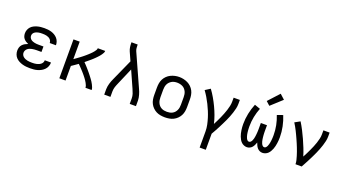

<svg xmlns="http://www.w3.org/2000/svg" viewBox="-67 -1483 4335 2412"><g transform="rotate(20 2100.0 -277.0)"><path d="M297 8Q272 8 246.5 5.5Q221 3 196 -4Q171 -11 148 -23Q125 -35 107.5 -53.5Q90 -72 81 -96.5Q72 -121 72 -147Q72 -168 78.5 -189.5Q85 -211 100 -227Q115 -243 134 -253.5Q153 -264 173 -271Q156 -278 139.5 -288.5Q123 -299 111 -313.5Q99 -328 93.5 -346.5Q88 -365 88 -384Q88 -408 96.5 -430.5Q105 -453 121 -470.5Q137 -488 158.5 -499Q180 -510 203 -516.5Q226 -523 249.5 -525.5Q273 -528 297 -528Q321 -528 345 -525.5Q369 -523 392 -516Q415 -509 436 -496.5Q457 -484 473 -466Q489 -448 497.5 -425Q506 -402 506 -378Q506 -377 506 -376.5Q506 -376 506 -375H423Q423 -375 423 -375.5Q423 -376 423 -376Q423 -390 417 -403Q411 -416 401 -425Q391 -434 378 -440Q365 -446 351.5 -449Q338 -452 324.5 -453Q311 -454 297 -454Q284 -454 270.5 -453.5Q257 -453 243.5 -450Q230 -447 217.5 -442Q205 -437 194 -428.5Q183 -420 177 -408Q171 -396 171 -382Q171 -368 177 -355.5Q183 -343 194 -334Q205 -325 218 -320Q231 -315 244.5 -312Q258 -309 272 -308Q286 -307 300 -307H364V-234H300Q284 -234 268.5 -232.5Q253 -231 237.5 -228Q222 -225 207.5 -219Q193 -213 181 -203Q169 -193 162 -178.5Q155 -164 155 -148Q155 -148 155 -148Q155 -148 155 -148Q155 -133 162 -119Q169 -105 181 -95.5Q193 -86 207 -80Q221 -74 236 -71Q251 -68 266.5 -67Q282 -66 297 -66Q313 -66 328 -67Q343 -68 358 -71.5Q373 -75 387 -81Q401 -87 413 -96.5Q425 -106 432 -120Q439 -134 439 -150Q439 -150 439 -150Q439 -150 439 -150H522Q522 -149 522 -149Q522 -149 522 -148Q522 -123 512.5 -98.5Q503 -74 485.5 -55.5Q468 -37 445.5 -24.5Q423 -12 398.5 -4.5Q374 3 348.5 5.5Q323 8 297 8Z M688 0V-520H771V-286Q783 -295 794.5 -303Q806 -311 817.5 -319.5Q829 -328 840.5 -336.5Q852 -345 863 -353.5Q874 -362 885 -371Q896 -380 907 -389.5Q918 -399 928.5 -408.5Q939 -418 949.5 -428Q960 -438 969.5 -448Q979 -458 988 -469.5Q997 -481 1005 -493.5Q1013 -506 1013 -520H1112Q1112 -505 1104.5 -491.5Q1097 -478 1088.5 -465.5Q1080 -453 1070 -441.5Q1060 -430 1050 -419.5Q1040 -409 1029 -398Q1018 -387 1007 -377Q996 -367 984.5 -357Q973 -347 961.5 -337.5Q950 -328 938.5 -318.5Q927 -309 915 -299Q928 -286 940.5 -272.5Q953 -259 965 -245.5Q977 -232 989 -218Q1001 -204 1013 -189.5Q1025 -175 1036 -160.5Q1047 -146 1058 -131.5Q1069 -117 1079 -101.5Q1089 -86 1097.5 -69.5Q1106 -53 1113 -35.5Q1120 -18 1120 0H1037Q1037 -16 1031 -31Q1025 -46 1017.5 -59.5Q1010 -73 1001 -86.5Q992 -100 982.5 -112.5Q973 -125 963 -137.5Q953 -150 942.5 -162Q932 -174 921.5 -185.5Q911 -197 900 -208.5Q889 -220 878 -231.5Q867 -243 856 -254Q835 -239 813.5 -224Q792 -209 771 -195V0Z M1288 0V-74Q1288 -93 1291.5 -111.5Q1295 -130 1300 -148.5Q1305 -167 1312 -185Q1319 -203 1327 -220L1455 -505L1404 -619Q1393 -644 1389 -672Q1385 -700 1385 -728V-735H1468V-728Q1468 -708 1470 -687.5Q1472 -667 1480 -649L1673 -220Q1681 -203 1688 -185Q1695 -167 1700 -148.5Q1705 -130 1708.5 -111.5Q1712 -93 1712 -74V0H1629V-74Q1629 -104 1619.5 -133Q1610 -162 1597 -190L1498 -412L1403 -191Q1397 -177 1391 -162.5Q1385 -148 1380.5 -133.5Q1376 -119 1373.5 -104Q1371 -89 1371 -74V0Z M2100 8Q2071 8 2041.5 3Q2012 -2 1986 -15Q1960 -28 1938.5 -49Q1917 -70 1903.5 -96Q1890 -122 1885 -151.5Q1880 -181 1880 -210V-310Q1880 -339 1885 -368.5Q1890 -398 1903.5 -424Q1917 -450 1938.5 -471Q1960 -492 1986.5 -505Q2013 -518 2042 -524.5Q2071 -531 2100 -531Q2129 -531 2158 -524.5Q2187 -518 2213.5 -505Q2240 -492 2261.5 -471Q2283 -450 2296.5 -424Q2310 -398 2315 -368.5Q2320 -339 2320 -310V-210Q2320 -181 2315 -151.5Q2310 -122 2296.5 -96Q2283 -70 2261.5 -49Q2240 -28 2214 -15Q2188 -2 2158.5 3Q2129 8 2100 8ZM2100 -66Q2119 -66 2137.5 -69.5Q2156 -73 2173 -82Q2190 -91 2202.5 -105Q2215 -119 2223 -136.5Q2231 -154 2234 -172.5Q2237 -191 2237 -210V-310Q2237 -329 2234 -348Q2231 -367 2223 -384Q2215 -401 2202 -415.5Q2189 -430 2172 -438.5Q2155 -447 2136 -451Q2117 -455 2098 -455Q2079 -455 2060.5 -451Q2042 -447 2026 -437.5Q2010 -428 1997 -414Q1984 -400 1976.5 -383Q1969 -366 1966 -347.5Q1963 -329 1963 -310V-210Q1963 -191 1966 -172.5Q1969 -154 1977 -136.5Q1985 -119 1997.5 -105Q2010 -91 2027 -82Q2044 -73 2062.5 -69.5Q2081 -66 2100 -66Z M2642 215V0Q2642 -44 2633 -87Q2624 -130 2611 -172Q2598 -214 2581 -254.5Q2564 -295 2544.5 -334.5Q2525 -374 2502.5 -411.5Q2480 -449 2454 -485L2521 -528Q2554 -483 2582 -434.5Q2610 -386 2634 -335.5Q2658 -285 2677.5 -232Q2697 -179 2709 -125Q2723 -152 2736.5 -179.5Q2750 -207 2762.5 -235Q2775 -263 2786 -291Q2797 -319 2806.5 -348.5Q2816 -378 2822.5 -407.5Q2829 -437 2829 -468V-520H2912V-468Q2912 -436 2905 -405Q2898 -374 2888 -343.5Q2878 -313 2866.5 -283.5Q2855 -254 2841.5 -225.5Q2828 -197 2814 -168.5Q2800 -140 2785.5 -111.5Q2771 -83 2755.5 -55.5Q2740 -28 2724 0V215Z M3196 8Q3176 8 3156.5 0Q3137 -8 3122.5 -22Q3108 -36 3098 -53.5Q3088 -71 3080.5 -90Q3073 -109 3068.5 -129Q3064 -149 3061 -169Q3058 -189 3056.5 -209Q3055 -229 3055 -250Q3055 -321 3069.5 -391.5Q3084 -462 3111 -528L3187 -501Q3163 -441 3150.5 -377.5Q3138 -314 3138 -249Q3138 -236 3138.5 -223.5Q3139 -211 3140 -198Q3141 -185 3142.5 -172Q3144 -159 3146.5 -146.5Q3149 -134 3152.5 -121.5Q3156 -109 3161.5 -97Q3167 -85 3176 -75.5Q3185 -66 3198 -66Q3212 -66 3221.5 -76.5Q3231 -87 3236.5 -99.5Q3242 -112 3245.5 -125Q3249 -138 3251 -151.5Q3253 -165 3254.5 -178.5Q3256 -192 3257 -205.5Q3258 -219 3258.5 -232.5Q3259 -246 3259 -260V-338H3341V-260Q3341 -246 3341.5 -232.5Q3342 -219 3343 -205.5Q3344 -192 3345.5 -178.5Q3347 -165 3349 -151.5Q3351 -138 3354.5 -125Q3358 -112 3363.5 -99.5Q3369 -87 3378.5 -76.5Q3388 -66 3402 -66Q3415 -66 3424 -75.5Q3433 -85 3438.5 -97Q3444 -109 3447.5 -121.5Q3451 -134 3453.5 -146.5Q3456 -159 3457.5 -172Q3459 -185 3460 -198Q3461 -211 3461.5 -223.5Q3462 -236 3462 -249Q3462 -314 3449.5 -377.5Q3437 -441 3413 -501L3489 -528Q3516 -462 3530.5 -391.5Q3545 -321 3545 -250Q3545 -229 3543.5 -209Q3542 -189 3539 -169Q3536 -149 3531.5 -129Q3527 -109 3519.5 -90Q3512 -71 3502 -53.5Q3492 -36 3477.5 -22Q3463 -8 3443.5 0Q3424 8 3404 8Q3384 8 3366 -0.5Q3348 -9 3335.5 -23.5Q3323 -38 3314.5 -56Q3306 -74 3300 -92Q3294 -74 3285.5 -56Q3277 -38 3264.5 -23.5Q3252 -9 3234 -0.5Q3216 8 3196 8ZM3285 -577 3234 -623 3368 -769 3432 -711Z M3845 0Q3845 -27 3838.5 -52.5Q3832 -78 3824.5 -103.5Q3817 -129 3808 -154Q3799 -179 3789.5 -203.5Q3780 -228 3769.5 -252.5Q3759 -277 3748 -301.5Q3737 -326 3726 -349.5Q3715 -373 3703 -397Q3691 -421 3678 -444Q3665 -467 3651 -489L3721 -528Q3750 -481 3775.5 -431.5Q3801 -382 3824 -331Q3847 -280 3867.5 -228.5Q3888 -177 3904 -124Q3919 -151 3932.5 -178.5Q3946 -206 3959 -234Q3972 -262 3984 -290.5Q3996 -319 4005.5 -348Q4015 -377 4022 -407Q4029 -437 4029 -468V-520H4112V-468Q4112 -436 4105 -405Q4098 -374 4088.5 -344Q4079 -314 4067.5 -284.5Q4056 -255 4043 -226Q4030 -197 4016 -168.5Q4002 -140 3987.5 -111.5Q3973 -83 3958 -55.5Q3943 -28 3928 0Z"/></g></svg>

Font: Zed Mono Extended
Style: Regular
Weight: 400
Width: 7
Monospace: yes
Designer: Belleve Invis
Foundry: Belleve Invis
Version: Version 1.0.0; ttfautohint (v1.8.4)